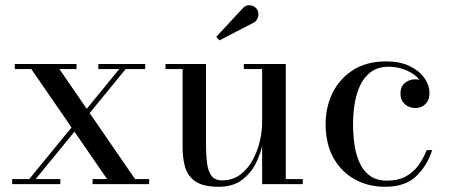

<svg xmlns="http://www.w3.org/2000/svg" viewBox="-20 -705 1724 735"><path d="M334.5 0V-19.5H390L100 -440.5H36.5V-460H273V-440.5H207.5L497 -19.5H551V0ZM26.5 0V-19.5H92L436.5 -440.5H356.5V-460H536V-440.5H461L116.5 -19.5H211V0Z M817 10Q759 10 729.2 -9.8Q699.5 -29.5 689.2 -63.5Q679 -97.5 679 -141V-440.5H613.5V-460H768.5V-155.5Q768.5 -113.5 772.5 -81.8Q776.5 -50 789.5 -32.2Q802.5 -14.5 830 -14.5Q870.5 -14.5 899.8 -36.5Q929 -58.5 947.5 -92.8Q966 -127 974.8 -165.2Q983.5 -203.5 983.5 -235.5L995 -238Q995 -205 987.2 -162.8Q979.5 -120.5 960 -81Q940.5 -41.5 905.8 -15.8Q871 10 817 10ZM983.5 0V-440.5H913.5V-460H1074V-19.5H1139V0ZM820 -550.5 808 -564 909 -673Q918.5 -683.5 929.8 -684.8Q941 -686 950.5 -681Q960 -676 965 -667.5Q969.5 -659.5 969.2 -649.5Q969 -639.5 964.2 -631.2Q959.5 -623 951.5 -618.5Z M1454.5 10Q1389 10 1337.5 -18.8Q1286 -47.5 1256.2 -101.2Q1226.5 -155 1226.5 -230Q1226.5 -295 1253.2 -349.5Q1280 -404 1331.8 -437Q1383.5 -470 1459 -470Q1510 -470 1547 -452.5Q1584 -435 1604 -407.2Q1624 -379.5 1624 -348.5Q1624 -321.5 1608.5 -306.5Q1593 -291.5 1570 -291.5Q1557.5 -291.5 1544.2 -297Q1531 -302.5 1522 -315Q1513 -327.5 1513 -347.5Q1513 -373.5 1530 -387.5Q1547 -401.5 1570 -401.5Q1591.5 -401.5 1607.2 -388Q1623 -374.5 1623 -348.5H1604Q1604 -371.5 1592.2 -390.2Q1580.5 -409 1560.8 -422.2Q1541 -435.5 1517 -442.5Q1493 -449.5 1469 -449.5Q1426 -449.5 1399 -428.8Q1372 -408 1357.2 -375Q1342.5 -342 1337 -303.8Q1331.5 -265.5 1331.5 -230Q1331.5 -187 1337.5 -148Q1343.5 -109 1358 -78.8Q1372.5 -48.5 1397.8 -31Q1423 -13.5 1461.5 -13.5Q1502.5 -13.5 1531.5 -28.5Q1560.5 -43.5 1580.2 -70Q1600 -96.5 1613.5 -130.5H1634.5Q1615 -70 1572.8 -30Q1530.5 10 1454.5 10Z"/></svg>

Font: Bodoni Moda 11pt
Style: Regular
Weight: 400
Version: Version 2.004